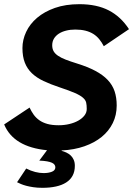

<svg xmlns="http://www.w3.org/2000/svg" viewBox="-20 -710 640 923"><path d="M339.8 86.9Q339.8 114.3 329.1 134.3Q318.4 154.3 298.1 167.2Q277.8 180.2 249 186.5Q220.2 192.9 184.1 192.9Q159.2 192.9 139.9 189.9Q120.6 187 106 183.1Q91.3 179.2 80.6 174.6Q69.8 169.9 62 166L106 100.1Q127.9 111.3 149.2 116.7Q170.4 122.1 189.9 122.1Q213.4 122.1 229.7 115.5Q246.1 108.9 246.1 94.2Q246.1 87.9 242.4 82.3Q238.8 76.7 230 72.5Q221.2 68.4 206.3 65.7Q191.4 63 168.9 62L206.1 12.2Q126 4.4 74.2 -26.6Q22.5 -57.6 0 -111.8L122.1 -192.9Q130.9 -174.3 141.8 -158.9Q152.8 -143.6 168.9 -132.1Q185.1 -120.6 207.5 -114.3Q230 -107.9 262.2 -107.9Q289.1 -107.9 313.5 -113.8Q337.9 -119.6 356.4 -130.1Q375 -140.6 386 -154.8Q397 -168.9 397 -186Q397 -204.1 394.3 -216.6Q391.6 -229 378.9 -240.2Q366.2 -251.5 340.1 -262.9Q314 -274.4 267.1 -290Q222.7 -304.7 189.2 -320.6Q155.8 -336.4 133.3 -357.9Q110.8 -379.4 99.4 -408.7Q87.9 -438 87.9 -479Q87.9 -518.6 105.7 -556.6Q123.5 -594.7 158.2 -624.3Q192.9 -653.8 243.9 -671.9Q294.9 -689.9 361.8 -689.9Q445.3 -689.9 503.2 -659.9Q561 -629.9 600.1 -569.8L479 -487.8Q469.2 -506.8 457 -521.7Q444.8 -536.6 428.5 -546.9Q412.1 -557.1 390.9 -562.5Q369.6 -567.9 341.8 -567.9Q317.9 -567.9 297.6 -562.7Q277.3 -557.6 262.5 -547.9Q247.6 -538.1 239.3 -524.2Q231 -510.3 231 -492.2Q231 -475.6 237.8 -463.6Q244.6 -451.7 259 -441.9Q273.4 -432.1 295.9 -423.3Q318.4 -414.6 350.1 -404.8Q401.9 -388.7 438.2 -369.4Q474.6 -350.1 497.6 -325.9Q520.5 -301.8 530.8 -271.5Q541 -241.2 541 -203.1Q541 -156.7 522.2 -118.4Q503.4 -80.1 469 -52Q434.6 -23.9 385.7 -6.8Q336.9 10.3 276.9 13.2L275.9 15.1Q287.6 18.1 299.1 23.4Q310.5 28.8 319.6 37.1Q328.6 45.4 334.2 57.9Q339.8 70.3 339.8 86.9Z"/></svg>

Font: Clear Sans
Style: Bold Italic
Weight: 700
Italic angle: -12°
Foundry: Intel Corporation
Version: Version 1.00